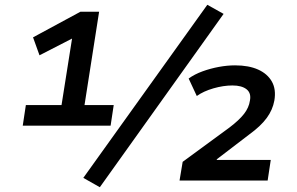

<svg xmlns="http://www.w3.org/2000/svg" viewBox="-20 -754 1240 802"><path d="M75 -229 88 -315H237L284 -612L324 -615L145 -523L118 -598L316 -705H394L333 -315H455L442 -229ZM397 28 328 -11 846 -734 914 -696ZM730 0 743 -78 938 -221Q979 -252 999.5 -278.5Q1020 -305 1024 -334Q1030 -365 1010 -381Q990 -397 951 -397Q913 -397 871.5 -385Q830 -373 802 -353L768 -426Q793 -444 826 -456Q859 -468 894 -474.5Q929 -481 962 -481Q1019 -481 1058 -463.5Q1097 -446 1115.5 -413.5Q1134 -381 1126 -334Q1119 -295 1094 -261Q1069 -227 1022 -193L886 -89L885 -86H1111L1098 0Z"/></svg>

Font: Nunito Sans 6pt
Style: Bold Italic
Weight: 700
Italic angle: -9°
Version: Version 3.101;gftools[0.9.27]